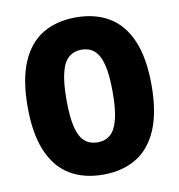

<svg xmlns="http://www.w3.org/2000/svg" viewBox="-84 -827 853 914"><g transform="rotate(-10 342.5 -370.0)"><path d="M342.5 10Q249 10 181.8 -30.5Q114.5 -71 78.8 -155.2Q43 -239.5 43 -370Q43 -500.5 78.8 -584.8Q114.5 -669 181.5 -709.5Q248.5 -750 342.5 -750Q436 -750 503.2 -709.5Q570.5 -669 606.2 -584.8Q642 -500.5 642 -370Q642 -239.5 606 -155.2Q570 -71 502.8 -30.5Q435.5 10 342.5 10ZM342.5 -146Q378.5 -146 403.2 -166.5Q428 -187 441 -235.8Q454 -284.5 454 -369.5Q454 -455.5 441 -504.2Q428 -553 403.2 -573.5Q378.5 -594 342.5 -594Q307 -594 281.8 -573.5Q256.5 -553 243.8 -504.2Q231 -455.5 231 -370.5Q231 -284.5 243.8 -235.8Q256.5 -187 281.5 -166.5Q306.5 -146 342.5 -146Z"/></g></svg>

Font: Encode Sans SC Condensed Thin ExtraBold
Style: Regular
Weight: 800
Version: Version 3.002